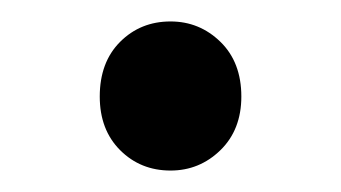

<svg xmlns="http://www.w3.org/2000/svg" viewBox="-20 -146 318 179"><path d="M139 13Q111 13 92 -6Q73 -25 73 -56Q73 -88 92 -107Q111 -126 139 -126Q166 -126 185.5 -107Q205 -88 205 -56Q205 -25 185.5 -6Q166 13 139 13Z"/></svg>

Font: Source Han Sans
Style: Regular
Weight: 400
Designer: Ryoko NISHIZUKA Ë•øÂ°öÊ∂ºÂ≠ê (kana, bopomofo & ideographs); Paul D. Hunt (Latin, Greek & Cyrillic); Sandoll Communicatio
Foundry: Adobe
Version: Version 2.004;hotconv 1.0.118;makeotfexe 2.5.65603